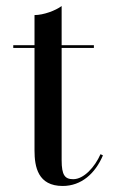

<svg xmlns="http://www.w3.org/2000/svg" viewBox="-20 -610 378 637"><path d="M321.5 -94.5 313.5 -98.5C294.5 -55.5 258 -15.5 223 -15.5C195.5 -15.5 184.5 -28.5 184.5 -78.5V-451H291.5V-460H184.5V-590C164.5 -575 124.5 -560 94.5 -560V-460H24V-451H94.5V-111C94.5 -56 106 7 188 7C250 7 296 -34.5 321.5 -94.5Z"/></svg>

Font: Bodoni* 24
Style: Regular
Weight: 400
Version: Version 2.3